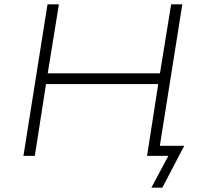

<svg xmlns="http://www.w3.org/2000/svg" viewBox="-20 -725 929 893"><path d="M684 148 763 0H664L672 -47H837L735 148ZM89 0 201 -705H254L202 -384H724L776 -705H828L716 0H664L716 -334H194L142 0Z"/></svg>

Font: Nunito Sans 7pt SemiExpanded ExtraLight
Style: Italic
Weight: 250
Width: 6
Italic angle: -9°
Designer: Vernon Adams
Foundry: Vernon Adams
Version: Version 3.101;gftools[0.9.27]